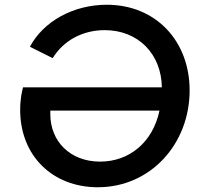

<svg xmlns="http://www.w3.org/2000/svg" viewBox="-20 -777 861 809"><path d="M392 12C615 12 779 -171 779 -396C779 -605 636 -757 430 -757C289 -757 163 -687 106 -580L202 -532C248 -607 329 -650 421 -650C563 -650 660 -549 662 -409H77C73 -393 65 -362 65 -314C65 -120 202 12 392 12ZM192 -296V-311H652C624 -177 524 -96 402 -96C275 -96 192 -182 192 -296Z"/></svg>

Font: Mluvka SemiBold
Style: Italic
Weight: 600
Italic angle: -8°
Designer: Modified by Jiří Krblich, Original typeface by Gumpita Rahayu
Foundry: Gumpita Rahayu & Jiří Krblich
Version: Version 2.000;Glyphs 3.1.1 (3134)